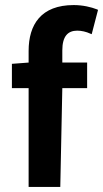

<svg xmlns="http://www.w3.org/2000/svg" viewBox="-20 -738 407 758"><path d="M363 -701C340 -710 307 -718 271 -718C142 -718 93 -641 93 -537V-491L27 -486V-390H93V0H218L226 -390H324V-491H226V-539C226 -595 248 -617 285 -617C301 -617 320 -613 337 -605L342 -603L367 -699Z"/></svg>

Font: Falling Sky
Style: Med
Weight: 500
Designer: Paul D. Hunt
Foundry: Adobe Systems Incorporated
Version: Version 1.02